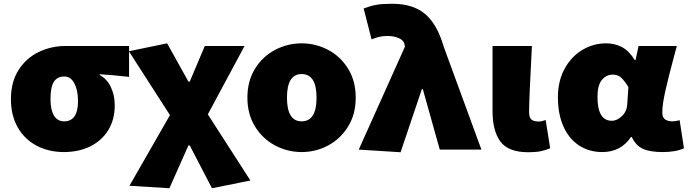

<svg xmlns="http://www.w3.org/2000/svg" viewBox="-20 -794 3653 1019"><path d="M38 -268Q38 -359 78.5 -422.5Q119 -486 185.5 -518Q252 -550 329 -550H665V-386Q567 -397 509 -400V-396Q547 -376 568 -332.5Q589 -289 589 -235Q589 -160 555 -104Q521 -48 459.5 -17.5Q398 13 319 13Q240 13 176 -20Q112 -53 75 -116.5Q38 -180 38 -268ZM394 -257Q394 -314 375 -351Q356 -388 321 -388Q284 -388 266 -360Q248 -332 248 -268Q248 -211 266.5 -180.5Q285 -150 321 -150Q357 -150 375.5 -177Q394 -204 394 -257Z M667 192 882 -183 664 -522 867 -564 980 -361H987L1067 -550H1278L1083 -187L1309 164L1105 205L987 -22H980L879 205Z M1293 -276Q1293 -363 1333 -428.5Q1373 -494 1439.5 -529Q1506 -564 1581 -564Q1656 -564 1722 -529Q1788 -494 1828 -428.5Q1868 -363 1868 -276Q1868 -188 1827.5 -122.5Q1787 -57 1721.5 -22Q1656 13 1581 13Q1506 13 1440 -22Q1374 -57 1333.5 -122.5Q1293 -188 1293 -276ZM1660 -276Q1660 -401 1581 -401Q1503 -401 1503 -276Q1503 -150 1581 -150Q1660 -150 1660 -276Z M1884 0 2129 -546 2127 -558Q2124 -579 2098 -591Q2072 -603 2037 -603Q2013 -603 1995 -599Q1977 -595 1952 -585L1910 -749Q1947 -763 1977.5 -768.5Q2008 -774 2062 -774Q2172 -774 2236 -720Q2300 -666 2335 -546L2535 0H2314L2224 -321H2219L2106 14Z M2594 -205V-550H2803Q2788 -265 2788 -199Q2788 -171 2800 -160Q2812 -149 2840 -149Q2855 -149 2876 -157L2900 -7Q2873 4 2847.5 9Q2822 14 2784 14Q2678 14 2636 -42.5Q2594 -99 2594 -205Z M2941 -278Q2941 -364 2976.5 -429Q3012 -494 3070.5 -529Q3129 -564 3197 -564Q3243 -564 3281 -544Q3319 -524 3349 -475H3353L3369 -550H3572L3559 -501Q3529 -390 3512 -315Q3495 -240 3495 -197Q3495 -171 3509.5 -160.5Q3524 -150 3550 -150Q3565 -150 3587 -156L3610 -7Q3567 13 3497 13Q3429 13 3391.5 -4.5Q3354 -22 3333 -67H3329Q3275 13 3177 13Q3106 13 3052.5 -22.5Q2999 -58 2970 -123.5Q2941 -189 2941 -278ZM3309 -241 3315 -332Q3295 -365 3277 -381.5Q3259 -398 3232 -398Q3198 -398 3174.5 -370Q3151 -342 3151 -280Q3151 -153 3227 -153Q3255 -153 3281 -178Q3307 -203 3309 -241Z"/></svg>

Font: Nebula Sans Black
Style: Regular
Weight: 900
Designer: Paul D. Hunt for Adobe (as Source Sans)
Foundry: Nebula Entertainment & Broadcasting LLC
Version: Version 1.010